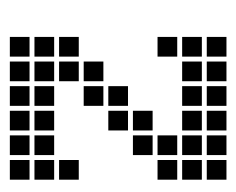

<svg xmlns="http://www.w3.org/2000/svg" viewBox="-65 -420 480 390"><g transform="rotate(-90 175.0 -225.0)"><path d="M5 -445V-405H45V-445ZM5 -395V-355H45V-395ZM5 -45V-5H45V-45ZM5 -95V-55H45V-95ZM5 -145V-105H45V-145ZM55 -195V-155H95V-195ZM105 -245V-205H145V-245ZM155 -295V-255H195V-295ZM205 -345V-305H245V-345ZM55 -445V-405H95V-445ZM105 -445V-405H145V-445ZM155 -445V-405H195V-445ZM205 -445V-405H245V-445ZM255 -445V-405H295V-445ZM55 -45V-5H95V-45ZM105 -45V-5H145V-45ZM155 -45V-5H195V-45ZM205 -45V-5H245V-45ZM255 -45V-5H295V-45ZM255 -95V-55H295V-95ZM205 -95V-55H245V-95ZM155 -95V-55H195V-95ZM105 -95V-55H145V-95ZM55 -95V-55H95V-95ZM255 -145V-105H295V-145ZM255 -395V-355H295V-395ZM205 -395V-355H245V-395ZM255 -345V-305H295V-345ZM205 -295V-255H245V-295ZM155 -245V-205H195V-245ZM105 -195V-155H145V-195ZM55 -145V-105H95V-145ZM5 -345V-305H45V-345ZM55 -395V-355H95V-395ZM105 -395V-355H145V-395ZM155 -395V-355H195V-395Z"/></g></svg>

Font: Nose Transport 13 Square
Style: Regular
Weight: 400
Designer: Nico Rohrbach
Foundry: Nose
Version: Version 1.400;Glyphs 3.2.3 (3260)